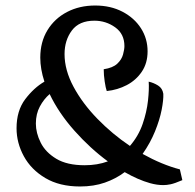

<svg xmlns="http://www.w3.org/2000/svg" viewBox="-20 -661 706 696"><path d="M270 15Q196 15 144.5 -15.5Q93 -46 66.5 -94.5Q40 -143 40 -196Q40 -260 71.5 -301.5Q103 -343 141 -365Q126 -411 126 -452Q126 -509 152 -551.5Q178 -594 223 -617.5Q268 -641 325 -641Q381 -641 424 -618.5Q467 -596 491 -558.5Q515 -521 515 -475Q515 -432 494 -401Q473 -370 439.5 -352.5Q406 -335 367 -331Q363 -342 359.5 -365.5Q356 -389 356 -410Q389 -415 405 -430Q421 -445 426 -463.5Q431 -482 431 -494Q431 -538 397.5 -562Q364 -586 322 -586Q267 -586 240.5 -550.5Q214 -515 214 -465Q214 -407 246.5 -346.5Q279 -286 333 -230.5Q387 -175 451 -132Q482 -168 497 -211.5Q512 -255 516.5 -296.5Q521 -338 519 -365Q537 -361 553 -351Q569 -341 572 -321Q573 -299 566 -263Q559 -227 542 -185Q525 -143 497 -103Q567 -64 632 -47L641 -8Q613 4 598.5 7Q584 10 572 10Q549 10 524 3Q481 -9 432 -37Q400 -13 360 1Q320 15 270 15ZM110 -213Q110 -179 127.5 -144Q145 -109 184 -85.5Q223 -62 287 -62Q333 -62 371 -76Q307 -123 250 -187Q193 -251 160 -320Q139 -302 124.5 -275Q110 -248 110 -213Z"/></svg>

Font: Maname
Style: Regular
Weight: 400
Designer: Pathum Egodawatta
Foundry: mooniak
Version: Version 1.000; ttfautohint (v1.8.4.7-5d5b)